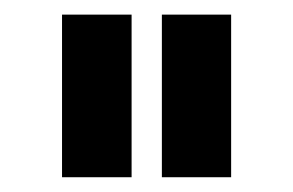

<svg xmlns="http://www.w3.org/2000/svg" viewBox="-20 -741 397 260"><path d="M64 -501V-721.2H158.2V-501ZM199.2 -501V-721.2H293V-501Z"/></svg>

Font: Rawline SemiBold
Style: Regular
Weight: 600
Designer: Matt McInerney, Pablo Impallari, Rodrigo Fuenzalida
Foundry: Matt McInerney, Pablo Impallari, Rodrigo Fuenzalida
Version: Version 4.020;PS 004.020;hotconv 1.0.88;makeotf.lib2.5.64775